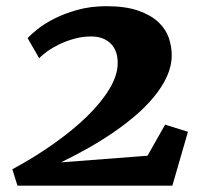

<svg xmlns="http://www.w3.org/2000/svg" viewBox="-20 -587 650 607"><path d="M19 -51.8Q89.4 -89.8 150.1 -132.8Q210.9 -175.8 255.9 -219.7Q300.8 -263.7 326.4 -306.6Q352.1 -349.6 352.1 -387.7Q352.1 -428.2 329.3 -450Q306.6 -471.7 268.1 -471.7Q240.7 -471.7 215.1 -464.6Q189.5 -457.5 167.7 -447Q146 -436.5 129.4 -424.6Q112.8 -412.6 104 -402.8L67.4 -466.3Q76.2 -476.6 97.2 -493.7Q118.2 -510.7 149.9 -527.1Q181.6 -543.5 223.6 -555.4Q265.6 -567.4 316.4 -567.4Q377.4 -567.4 417.5 -553.2Q457.5 -539.1 481 -516.8Q504.4 -494.6 513.7 -467Q522.9 -439.5 522.9 -413.1Q522.9 -378.4 507.6 -345Q492.2 -311.5 466.1 -280Q439.9 -248.5 405.3 -219.2Q370.6 -189.9 331.8 -163.8Q293 -137.7 252 -115Q210.9 -92.3 172.9 -73.7L446.3 -94.7L502 -192.9L574.2 -170.4L524.9 0H35.2Z"/></svg>

Font: Merriweather UltraBold
Style: Italic
Weight: 900
Italic angle: -7°
Designer: Eben Sorkin ( eben@eyebytes.com )
Foundry: Eben Sorkin ( eben@eyebytes.com )
Version: Version 1.52; ttfautohint (v1.4.1)